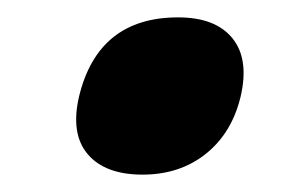

<svg xmlns="http://www.w3.org/2000/svg" viewBox="-20 -173 340 221"><path d="M257 -62Q247 -20 217 4Q187 28 144 28Q101 28 81 4.5Q61 -19 71 -62Q93 -153 185 -153Q228 -153 247.5 -129Q267 -105 257 -62Z"/></svg>

Font: Passageway
Style: BdIt
Weight: 700
Foundry: Ascender Corporation
Version: Version 1.11